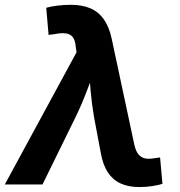

<svg xmlns="http://www.w3.org/2000/svg" viewBox="-51 -757 739 788"><path d="M-31.2 0 263.2 -542.5 259.8 -565.4Q257.8 -591.3 248 -604.2Q238.3 -617.2 219.7 -619.9Q201.2 -622.6 171.4 -616.7L148.4 -613.8L138.7 -725.1Q156.7 -730.5 184.3 -733.9Q211.9 -737.3 239.7 -737.3Q286.1 -737.3 319.8 -722.9Q353.5 -708.5 375.2 -677.7Q397 -647 407.7 -596.7L500 -164.6Q505.9 -137.7 516.8 -124Q527.8 -110.4 544.7 -106.9Q561.5 -103.5 584.5 -107.9L606 -110.8L615.7 -2.4Q599.1 2.9 573.5 6.8Q547.9 10.7 521 10.7Q476.6 10.7 444.3 -3.9Q412.1 -18.6 391.6 -49.6Q371.1 -80.6 362.3 -130.9L334.5 -278.8Q325.7 -331.1 321 -383.3Q316.4 -435.5 312.5 -491.7H347.7Q324.7 -435.5 305.2 -383.3Q285.6 -331.1 260.3 -278.8L123.5 0Z"/></svg>

Font: Inter 17pt
Style: Bold Italic
Weight: 700
Italic angle: -9.3988°
Version: Version 4.001;git-66647c0bb